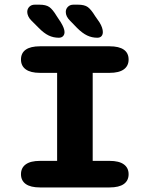

<svg xmlns="http://www.w3.org/2000/svg" viewBox="-20 -822 659 842"><path d="M155.5 0Q114 0 93 -15Q72 -30 72 -58Q72 -86 93 -101.2Q114 -116.5 155.5 -116.5H230.5V-502.5H155.5Q114 -502.5 93 -517.8Q72 -533 72 -561Q72 -589.5 93 -604.2Q114 -619 155.5 -619H460.5Q502 -619 523 -604.2Q544 -589.5 544 -561Q544 -533 523 -517.8Q502 -502.5 460.5 -502.5H386.5V-116.5H460.5Q502 -116.5 523 -101.2Q544 -86 544 -58Q544 -30 523 -15Q502 0 460.5 0ZM238 -656.5Q214 -656.5 193.2 -666.5Q172.5 -676.5 150 -699.5L117.5 -732Q108 -741.5 103.8 -751.2Q99.5 -761 99.5 -769.5Q99.5 -783 108.5 -792.2Q117.5 -801.5 132.5 -801.5H153Q181.5 -801.5 196.2 -791.2Q211 -781 229 -751L246.5 -724.5Q263 -697.5 263 -681.5Q263 -670 256.2 -663.2Q249.5 -656.5 238 -656.5ZM406.5 -656.5Q383 -656.5 362 -666.5Q341 -676.5 318 -699.5L286.5 -732Q268.5 -750 268.5 -769.5Q268.5 -783 277.8 -792.2Q287 -801.5 302 -801.5H322Q350.5 -801.5 365 -791Q379.5 -780.5 397.5 -751L416 -724.5Q424 -711.5 427.5 -700.8Q431 -690 431 -681.5Q431 -670 424.8 -663.2Q418.5 -656.5 406.5 -656.5Z"/></svg>

Font: Sono Monospace
Style: Bold
Weight: 700
Designer: Tyler Finck
Foundry: Tyler Finck
Version: Version 2.112